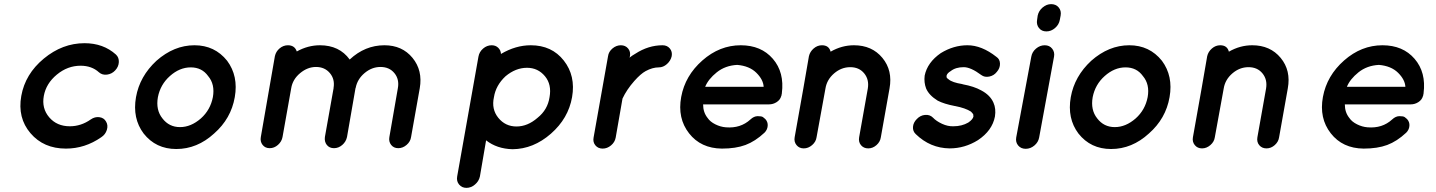

<svg xmlns="http://www.w3.org/2000/svg" viewBox="-20 -719 6947 929"><path d="M299 0Q191 0 127.5 -74.5Q64 -149 83 -255Q102 -361 192 -435.5Q282 -510 389 -510Q480 -510 541 -455Q556 -441 555 -418.5Q554 -396 537 -378Q521 -361 498 -358Q475 -355 459 -369Q424 -401 370 -401Q307 -401 255 -358Q203 -315 192 -255Q181 -195 218 -151.5Q255 -108 318 -108Q372 -108 419 -141Q439 -155 461 -152Q483 -149 493 -131Q504 -113 497 -90.5Q490 -68 470 -55Q391 0 299 0Z M921 -500Q1019 -500 1079 -425Q1134 -351 1116 -249Q1098 -145 1016 -73Q934 2 833 2Q734 2 675 -73Q620 -146 638 -249Q656 -350 737 -425Q822 -500 921 -500ZM1010 -249Q1021 -311 987 -351Q957 -393 903 -393Q849 -393 802 -351Q756 -310 744 -249Q733 -187 766 -146Q798 -104 851 -104Q904 -104 952 -146Q998 -187 1010 -249Z M1700 -292 1659 -56Q1654 -33 1636 -17.5Q1618 -2 1596 -2Q1574 -2 1561.5 -17.5Q1549 -33 1552 -56L1594 -292V-294Q1601 -336 1576 -365.5Q1551 -395 1509 -395Q1468 -395 1432 -365Q1396 -335 1389 -292L1347 -56Q1343 -34 1325 -18Q1307 -2 1285 -2Q1263 -2 1250.5 -18Q1238 -34 1242 -56L1283 -292L1310 -447Q1315 -470 1333 -485Q1351 -500 1373 -500Q1406 -500 1416 -470Q1470 -500 1528 -500Q1622 -500 1672 -431Q1746 -500 1840 -500Q1926 -500 1976 -439Q2026 -378 2011 -292L1969 -56Q1966 -34 1947.5 -18Q1929 -2 1907 -2Q1885 -2 1872.5 -18Q1860 -34 1864 -56L1905 -292Q1913 -335 1888.5 -365Q1864 -395 1821 -395Q1779 -395 1744 -365.5Q1709 -336 1701 -294Q1701 -293 1700 -292Z M2548 -500Q2650 -500 2708 -426Q2766 -352 2748 -249Q2730 -146 2645.5 -72Q2561 2 2460 3Q2384 1 2332 -40L2302 135Q2297 158 2278 174Q2259 190 2237 190Q2215 190 2201.5 174Q2188 158 2192 135L2295 -445Q2299 -468 2317.5 -484Q2336 -500 2359 -500Q2378 -500 2390.5 -488Q2403 -476 2404 -458Q2475 -500 2548 -500ZM2581 -149Q2630 -188 2639 -249Q2650 -310 2617 -350Q2583 -391 2530 -391Q2475 -391 2426 -350Q2379 -306 2370 -249Q2357 -191 2391 -149Q2425 -107 2479 -107Q2533 -107 2581 -149Z M3028 -447 3026 -440Q3038 -450 3054 -459Q3117 -500 3186 -500Q3208 -500 3221 -484.5Q3234 -469 3230 -447Q3225 -425 3207 -409Q3189 -393 3168 -393Q3137 -393 3104 -375Q3080 -362 3049 -327Q3012 -285 2992 -242L2959 -53Q2955 -31 2936.5 -15.5Q2918 0 2896 0Q2874 0 2861 -15.5Q2848 -31 2852 -53L2922 -447Q2925 -469 2943.5 -484.5Q2962 -500 2984 -500Q3006 -500 3019 -484.5Q3032 -469 3028 -447Z M3473 0Q3371 -1 3314 -74Q3257 -147 3276 -250Q3295 -353 3378.5 -426.5Q3462 -500 3564 -500Q3663 -500 3719.5 -434.5Q3776 -369 3763 -268Q3763 -264 3762 -263Q3762 -258 3760 -254Q3755 -236 3738 -225Q3721 -214 3701 -214H3382Q3382 -175 3404 -148Q3416 -130 3441 -117.5Q3466 -105 3492 -103Q3563 -97 3611 -141Q3628 -157 3646.5 -157Q3665 -157 3671.5 -152.5Q3678 -148 3683 -143Q3696 -129 3694.5 -110Q3693 -91 3679 -77Q3634 -35 3587 -17.5Q3540 0 3473 0ZM3547 -405Q3489 -402 3448 -369Q3407 -336 3392 -299H3675Q3673 -334 3639.5 -367Q3606 -400 3547 -405Z M4137 -55 4179 -291Q4186 -334 4161.5 -364Q4137 -394 4094 -394Q4051 -394 4016 -364Q3981 -334 3974 -291L3931 -55Q3928 -33 3909.5 -17Q3891 -1 3869 -1Q3847 -1 3834 -17Q3821 -33 3825 -55L3867 -291L3894 -447Q3899 -469 3917 -484.5Q3935 -500 3957 -500Q3991 -500 3999 -469Q4053 -500 4112 -500Q4199 -500 4249.5 -439Q4300 -378 4284 -291L4242 -55Q4239 -33 4221 -17Q4203 -1 4181 -1Q4159 -1 4146 -16.5Q4133 -32 4137 -55Z M4411 -70Q4396 -84 4397.5 -105Q4399 -126 4416 -143Q4433 -161 4456 -163Q4479 -165 4494 -150Q4510 -133 4538 -120Q4566 -107 4593 -108Q4634 -108 4665 -126Q4687 -141 4690 -155Q4690 -162 4689 -166Q4685 -172 4678 -179Q4652 -196 4601 -206H4600Q4548 -216 4517 -232Q4475 -258 4461 -291Q4450 -320 4454 -353Q4467 -417 4532 -462Q4594 -500 4661 -500Q4730 -500 4801 -444Q4818 -433 4818.5 -411Q4819 -389 4803 -371Q4789 -353 4766.5 -348.5Q4744 -344 4728 -356Q4677 -394 4643 -394Q4604 -394 4580 -375Q4563 -365 4560 -353V-345Q4562 -340 4570 -335Q4587 -320 4637 -312L4638 -311H4639Q4693 -301 4727 -282Q4771 -259 4787 -222Q4800 -193 4794 -155Q4781 -87 4712 -41Q4648 -1 4575 -1Q4481 -2 4411 -70Z M4897 -54 4970 -445Q4974 -468 4993 -484Q5012 -500 5035 -500Q5058 -500 5071 -483.5Q5084 -467 5080 -445L5008 -54Q5004 -31 4985 -15Q4966 1 4943 1Q4920 1 4906.5 -15Q4893 -31 4897 -54ZM5108 -623Q5104 -600 5085 -583.5Q5066 -567 5043 -567Q5020 -567 5007 -583.5Q4994 -600 4998 -623L5001 -644Q5006 -667 5025 -683Q5044 -699 5066 -699Q5089 -699 5102.5 -683Q5116 -667 5112 -644Z M5444 -500Q5542 -500 5602 -425Q5657 -351 5639 -249Q5621 -145 5539 -73Q5457 2 5356 2Q5257 2 5198 -73Q5143 -146 5161 -249Q5179 -350 5260 -425Q5345 -500 5444 -500ZM5533 -249Q5544 -311 5510 -351Q5480 -393 5426 -393Q5372 -393 5325 -351Q5279 -310 5267 -249Q5256 -187 5289 -146Q5321 -104 5374 -104Q5427 -104 5475 -146Q5521 -187 5533 -249Z M6064 -55 6106 -291Q6113 -334 6088.5 -364Q6064 -394 6021 -394Q5978 -394 5943 -364Q5908 -334 5901 -291L5858 -55Q5855 -33 5836.5 -17Q5818 -1 5796 -1Q5774 -1 5761 -17Q5748 -33 5752 -55L5794 -291L5821 -447Q5826 -469 5844 -484.5Q5862 -500 5884 -500Q5918 -500 5926 -469Q5980 -500 6039 -500Q6126 -500 6176.5 -439Q6227 -378 6211 -291L6169 -55Q6166 -33 6148 -17Q6130 -1 6108 -1Q6086 -1 6073 -16.5Q6060 -32 6064 -55Z M6578 0Q6476 -1 6419 -74Q6362 -147 6381 -250Q6400 -353 6483.5 -426.5Q6567 -500 6669 -500Q6768 -500 6824.5 -434.5Q6881 -369 6868 -268Q6868 -264 6867 -263Q6867 -258 6865 -254Q6860 -236 6843 -225Q6826 -214 6806 -214H6487Q6487 -175 6509 -148Q6521 -130 6546 -117.5Q6571 -105 6597 -103Q6668 -97 6716 -141Q6733 -157 6751.5 -157Q6770 -157 6776.5 -152.5Q6783 -148 6788 -143Q6801 -129 6799.5 -110Q6798 -91 6784 -77Q6739 -35 6692 -17.5Q6645 0 6578 0ZM6652 -405Q6594 -402 6553 -369Q6512 -336 6497 -299H6780Q6778 -334 6744.5 -367Q6711 -400 6652 -405Z"/></svg>

Font: Quicksand
Style: Bold Italic
Weight: 700
Italic angle: -12°
Designer: Andrew Paglinawan
Foundry: Andrew Paglinawan
Version: 1.002